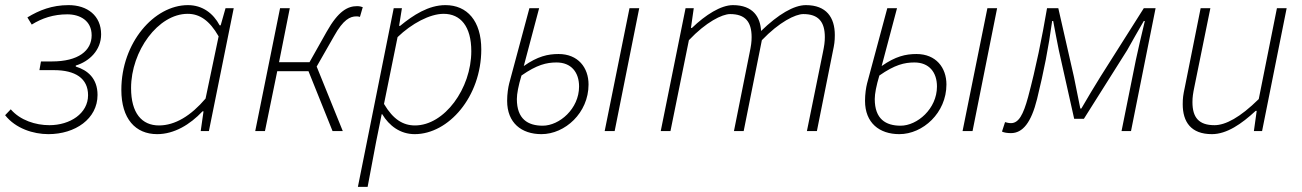

<svg xmlns="http://www.w3.org/2000/svg" viewBox="-23 -512 5086 750"><path d="M166 12C271 12 358 -48 358 -141C358 -206 319 -238 273 -252V-256C326 -272 372 -316 372 -378C372 -451 318 -492 245 -492C180 -492 130 -472 84 -444L101 -416C141 -441 186 -456 240 -456C290 -456 335 -431 335 -374C335 -314 283 -272 180 -272H137L131 -238H188C271 -238 321 -206 321 -140C321 -69 251 -23 170 -23C116 -23 56 -42 19 -85L-3 -62C38 -10 107 12 166 12Z M591 12C657 12 719 -25 768 -77H772L761 0H793L890 -480H858L839 -413H835C810 -460 768 -492 711 -492C579 -492 451 -345 451 -161C451 -48 506 12 591 12ZM598 -22C531 -22 489 -70 489 -168C489 -313 595 -458 710 -458C756 -458 795 -433 831 -370L780 -127C723 -60 661 -22 598 -22Z M974 0H1012L1060 -234H1182L1276 0H1316L1214 -252L1282 -371C1318 -436 1345 -448 1369 -448C1374 -448 1377 -448 1383 -446L1394 -484C1389 -486 1381 -488 1372 -488C1336 -488 1299 -470 1253 -388L1186 -269H1067L1109 -480H1071Z M1375 218H1413L1446 43L1468 -66H1470C1497 -21 1540 12 1597 12C1729 12 1857 -134 1857 -319C1857 -430 1802 -492 1717 -492C1651 -492 1591 -453 1540 -411H1536L1547 -480H1515ZM1598 -22C1552 -22 1513 -45 1477 -106L1530 -367C1585 -420 1656 -458 1710 -458C1776 -458 1818 -409 1818 -312C1818 -166 1713 -22 1598 -22Z M2092 12C2184 12 2276 -71 2276 -182C2276 -248 2235 -301 2159 -301C2117 -301 2077 -292 2023 -254L2083 -480H2045L1966 -186C1962 -170 1958 -145 1958 -118C1958 -32 2014 12 2092 12ZM2097 -21C2039 -21 1996 -47 1996 -125C1996 -146 2002 -177 2014 -217C2074 -259 2112 -268 2151 -268C2208 -268 2239 -230 2239 -174C2239 -87 2162 -21 2097 -21ZM2339 0H2378L2474 -480H2436Z M2558 0H2596L2668 -355C2735 -426 2798 -457 2829 -457C2888 -457 2913 -427 2913 -367C2913 -348 2911 -334 2905 -305L2844 0H2882L2953 -355C3021 -426 3084 -457 3115 -457C3174 -457 3199 -427 3199 -367C3199 -348 3197 -334 3191 -305L3129 0H3168L3230 -310C3236 -338 3238 -351 3238 -375C3238 -444 3205 -492 3125 -492C3078 -492 3017 -456 2950 -391C2947 -445 2919 -492 2840 -492C2793 -492 2733 -454 2680 -403H2676L2687 -480H2655Z M3490 12C3582 12 3674 -71 3674 -182C3674 -248 3633 -301 3557 -301C3515 -301 3475 -292 3421 -254L3481 -480H3443L3364 -186C3360 -170 3356 -145 3356 -118C3356 -32 3412 12 3490 12ZM3495 -21C3437 -21 3394 -47 3394 -125C3394 -146 3400 -177 3412 -217C3472 -259 3510 -268 3549 -268C3606 -268 3637 -230 3637 -174C3637 -87 3560 -21 3495 -21ZM3737 0H3776L3872 -480H3834Z M3926 8C3972 8 4005 -33 4028 -125C4055 -236 4072 -321 4087 -430H4091C4099 -389 4105 -354 4113 -316L4173 -48H4211L4380 -316C4401 -354 4422 -390 4445 -430H4449C4436 -378 4422 -314 4414 -278L4358 0H4395L4491 -480H4445L4276 -213C4252 -174 4225 -130 4201 -88H4197C4189 -129 4180 -172 4172 -212L4111 -480H4067C4047 -363 4024 -249 3993 -133C3974 -63 3956 -31 3926 -31C3918 -31 3909 -33 3903 -35L3891 2C3899 6 3912 8 3926 8Z M4711 12C4769 12 4827 -28 4882 -79H4886L4875 0H4907L5003 -480H4965L4894 -125C4821 -53 4764 -23 4721 -23C4660 -23 4635 -53 4635 -113C4635 -132 4637 -146 4643 -175L4705 -480H4667L4605 -170C4599 -142 4597 -129 4597 -105C4597 -36 4629 12 4711 12Z"/></svg>

Font: Source Sans Pro Light
Style: Italic
Weight: 300
Italic angle: -11°
Designer: Paul D. Hunt
Foundry: Adobe Systems Incorporated
Version: Version 3.006;hotconv 1.0.111;makeotfexe 2.5.65597